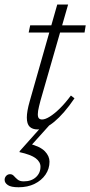

<svg xmlns="http://www.w3.org/2000/svg" viewBox="-54 -550 390 830"><path d="M70 -409.5 76.5 -440.5H316.5L311.5 -409.5ZM121 -115Q117.5 -101.5 114.8 -90.5Q112 -79.5 110.8 -71.2Q109.5 -63 109.5 -56.5Q109.5 -43.5 114.2 -38.5Q119 -33.5 128 -33.5Q141.5 -33.5 161.2 -45.8Q181 -58 204.5 -81Q228 -104 252.5 -137L268 -125Q245 -91 223 -65.8Q201 -40.5 180.8 -23.8Q160.5 -7 142.2 1.2Q124 9.5 108 9.5Q86.5 9.5 74.2 -2.2Q62 -14 62 -42Q62 -55 65 -72.5Q68 -90 74.5 -112.5L193.5 -530.5H240.5ZM26.5 259.5Q-6.5 259.5 -20.2 250Q-34 240.5 -34 227.5Q-34 217.5 -27.2 210.2Q-20.5 203 -10.5 203Q-0.5 203 6.2 210.8Q13 218.5 22.2 226.2Q31.5 234 48.5 234Q81.5 234 101.2 216Q121 198 121 170.5Q121 150 100.5 134.2Q80 118.5 30 107.5L31.5 103L143 -22H171.5L68 93L70.5 70.5Q120.5 83.5 140.2 104.2Q160 125 160 149Q160 179.5 142.8 204.8Q125.5 230 95.5 244.8Q65.5 259.5 26.5 259.5Z"/></svg>

Font: Newsreader 16pt 16pt Light
Style: Italic
Weight: 300
Italic angle: -17°
Version: Version 1.003